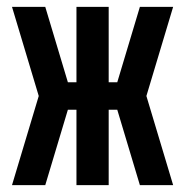

<svg xmlns="http://www.w3.org/2000/svg" viewBox="-20 -540 540 560"><path d="M485 0H388L322 -220H297V0H203V-220H178L112 0H15L93 -260L15 -520H112L178 -300H203V-520H297V-300H322L388 -520H485L407 -260Z"/></svg>

Font: Iosevka SS18
Style: Bold
Weight: 700
Monospace: yes
Designer: Belleve Invis
Foundry: Belleve Invis
Version: Version 25.1.1; ttfautohint (v1.8.4)